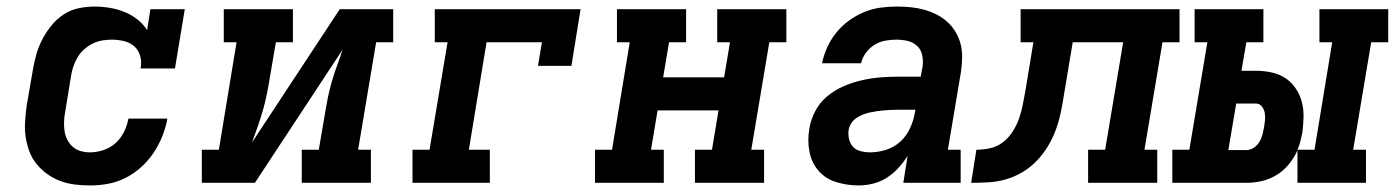

<svg xmlns="http://www.w3.org/2000/svg" viewBox="-20 -558 4257 586"><path d="M255 8Q231 8 207.5 5Q184 2 163 -6Q142 -14 124 -27Q106 -40 92 -57Q78 -74 70 -95Q62 -116 58.5 -139Q55 -162 56.5 -185.5Q58 -209 61 -233L80 -343Q84 -367 90.5 -390.5Q97 -414 108.5 -436.5Q120 -459 136.5 -479.5Q153 -500 174.5 -514Q196 -528 220.5 -533Q245 -538 269 -538Q292 -538 315.5 -534Q339 -530 360 -521.5Q381 -513 399 -499Q417 -485 429 -466L439 -530H544L514 -349H409Q413 -368 408 -386.5Q403 -405 390 -416.5Q377 -428 358.5 -432.5Q340 -437 321 -437Q307 -437 292 -434.5Q277 -432 263 -425Q249 -418 237 -407.5Q225 -397 217 -383.5Q209 -370 204 -355.5Q199 -341 197 -327L179 -217Q176 -202 175.5 -187Q175 -172 177 -158Q179 -144 185.5 -131.5Q192 -119 202 -110Q212 -101 226 -97Q240 -93 255 -93Q275 -93 296 -100Q317 -107 333 -121.5Q349 -136 358.5 -155.5Q368 -175 372 -196H491Q486 -169 475.5 -142.5Q465 -116 449 -92Q433 -68 411 -48Q389 -28 363 -15Q337 -2 309.5 3Q282 8 255 8Z M596 0V-101H648L702 -429H663V-530H874V-429H822L803 -318Q799 -293 794 -268.5Q789 -244 782 -220Q775 -196 766.5 -171.5Q758 -147 749 -123L1017 -530H1180V-429H1128L1073 -101H1112V0H901V-101H953L972 -212Q976 -237 981 -261.5Q986 -286 993 -310Q1000 -334 1009 -358.5Q1018 -383 1026 -407L758 0Z M1239 0V-101H1291L1346 -429H1307V-530H1752L1724 -357H1622L1634 -429H1465L1411 -101H1475V0Z M1796 0V-101H1848L1902 -429H1863V-530H2074V-429H2022L2004 -322H2190L2208 -429H2169V-530H2380V-429H2328L2273 -101H2312V0H2101V-101H2153L2173 -221H1987L1967 -101H2006V0Z M2601 8Q2566 8 2533 -2Q2500 -12 2478.5 -36.5Q2457 -61 2450.5 -95Q2444 -129 2450 -164Q2454 -191 2467.5 -217.5Q2481 -244 2503.5 -263Q2526 -282 2553 -294Q2580 -306 2608 -312.5Q2636 -319 2663.5 -321.5Q2691 -324 2719 -324H2790L2796 -356Q2798 -373 2794.5 -390Q2791 -407 2779 -418Q2767 -429 2750.5 -433Q2734 -437 2716 -437Q2700 -437 2682.5 -434Q2665 -431 2649.5 -421.5Q2634 -412 2623 -397Q2612 -382 2608 -365H2489Q2494 -390 2505 -414Q2516 -438 2532.5 -458.5Q2549 -479 2571 -495Q2593 -511 2617 -521Q2641 -531 2666.5 -534.5Q2692 -538 2716 -538Q2738 -538 2759 -536Q2780 -534 2800 -528.5Q2820 -523 2838 -514Q2856 -505 2871 -491.5Q2886 -478 2896.5 -460.5Q2907 -443 2912 -423Q2917 -403 2916.5 -382Q2916 -361 2913 -339L2873 -101H2912V0H2737L2750 -82Q2738 -63 2722 -45.5Q2706 -28 2686.5 -15.5Q2667 -3 2644.5 2.5Q2622 8 2601 8ZM2635 -93Q2659 -93 2683.5 -100.5Q2708 -108 2727 -125Q2746 -142 2757 -165.5Q2768 -189 2772 -213L2774 -223H2719Q2708 -223 2697.5 -222.5Q2687 -222 2676.5 -221Q2666 -220 2655.5 -218.5Q2645 -217 2634 -214.5Q2623 -212 2613 -208Q2603 -204 2593.5 -197.5Q2584 -191 2578 -181.5Q2572 -172 2570 -161Q2568 -147 2571.5 -133Q2575 -119 2584 -109.5Q2593 -100 2607 -96.5Q2621 -93 2635 -93Z M2944 0 2960 -101Q2982 -101 3003.5 -106Q3025 -111 3042.5 -125Q3060 -139 3072 -158.5Q3084 -178 3091 -198.5Q3098 -219 3102 -240.5Q3106 -262 3110 -283L3134 -429H3095V-530H3580V-429H3528L3473 -101H3512V0H3301V-101H3353L3408 -429H3254L3227 -267Q3223 -241 3217.5 -214.5Q3212 -188 3202.5 -162Q3193 -136 3178.5 -112Q3164 -88 3144.5 -67.5Q3125 -47 3100.5 -32.5Q3076 -18 3049.5 -10.5Q3023 -3 2996.5 -1.5Q2970 0 2944 0Z M3558 0V-101H3610L3665 -429H3626V-530H3836V-429H3784L3769 -342H3813Q3837 -342 3860.5 -337Q3884 -332 3902.5 -320Q3921 -308 3934 -289Q3947 -270 3953 -248Q3959 -226 3958.5 -202Q3958 -178 3955 -154Q3952 -141 3949 -127.5Q3946 -114 3940 -101H3992L4046 -429H4007V-530H4217V-429H4165L4110 -101H4149V0H3940V-99Q3930 -77 3914 -57Q3898 -37 3876.5 -24Q3855 -11 3831.5 -5.5Q3808 0 3784 0ZM3729 -100H3784Q3796 -100 3806.5 -107Q3817 -114 3823.5 -124.5Q3830 -135 3833 -146.5Q3836 -158 3838 -169Q3840 -181 3841 -192Q3842 -203 3840 -214Q3838 -225 3831 -233.5Q3824 -242 3813 -242H3753Z"/></svg>

Font: Iosevka Slab Extended Oblique
Style: Bold
Weight: 700
Width: 7
Italic angle: -9°
Monospace: yes
Designer: Belleve Invis
Foundry: Belleve Invis
Version: Version 11.1.1; ttfautohint (v1.8.3)